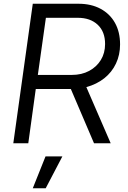

<svg xmlns="http://www.w3.org/2000/svg" viewBox="-20 -765 682 1025"><path d="M51 0 155 -745H399Q467 -745 517 -718Q567 -691 594 -642.5Q621 -594 621 -528Q621 -472 599 -425.5Q577 -379 536.5 -347Q496 -315 441 -300L571 0H482L344 -323L394 -290H171L131 0ZM182 -365H363Q416 -365 456 -386.5Q496 -408 518.5 -445Q541 -482 541 -530Q541 -596 501.5 -633Q462 -670 395 -670H225ZM155 240 223 70H313L224 240Z"/></svg>

Font: Kosmopol Plus Jakarta Sans Italic It
Style: Regular
Weight: 400
Italic angle: -8.04999°
Designer: Gumpita Rahayu
Foundry: Tokotype
Version: Version 2.006